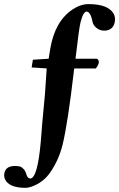

<svg xmlns="http://www.w3.org/2000/svg" viewBox="-71 -718 576 928"><path d="M356 -698.2Q455.1 -698.2 480 -648.4Q484.9 -637.7 484.9 -627Q484.9 -586.4 455.1 -573.7Q449.7 -571.8 444.8 -570.8Q410.6 -565.4 387.2 -590.8Q378.9 -600.6 377 -609.9Q367.2 -660.6 348.1 -662.1Q331.5 -662.1 318.4 -611.3Q317.9 -609.9 317.9 -608.9Q310.5 -577.6 293.9 -434.1H397.9Q418 -419.9 392.1 -387.2H288.1Q286.1 -378.9 286.1 -374Q256.3 -119.6 231.4 -18.1Q213.9 53.2 172.9 113.8Q139.6 163.1 82 184.1Q64.9 189.9 53.2 189.9Q-27.3 189.9 -46.9 148.4Q-50.8 139.6 -50.8 130.9Q-50.8 90.3 -10.7 85Q-4.9 84.5 0 84.2Q4.9 84 9.5 84.5Q14.2 85 17.6 85.4Q21 85.9 23.9 86.4Q26.9 86.9 29.5 88.4Q32.2 89.8 33.7 90.8Q35.2 91.8 37.6 94Q40 96.2 40.5 96.7Q41 97.2 43.5 99.6L45.9 102.1Q47.9 104 49.8 108.4Q51.8 112.8 54 117.4Q56.2 122.1 57.1 126L58.1 129.9Q63.5 143.6 75.2 145Q110.4 143.1 126 -32.2Q127.4 -50.8 130.4 -86.9Q131.8 -107.9 132.8 -118.2Q136.7 -166.5 146 -259.8L154.8 -387.2L82 -392.1L87.9 -429.2L164.1 -434.1Q164.6 -437 171.9 -481.9Q193.8 -613.8 278.3 -671.4Q317.4 -697.8 356 -698.2Z"/></svg>

Font: Linux Libertine O
Style: Bold
Weight: 700
Designer: Philipp H. Poll
Foundry: Philipp H. Poll
Version: Version 5.0.0